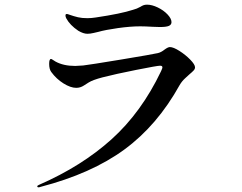

<svg xmlns="http://www.w3.org/2000/svg" viewBox="-20 -784 1040 824"><path d="M316 -652Q280 -676 264 -706Q261 -712 261 -718Q261 -724 267 -724Q270 -724 279 -720.5Q288 -717 296 -715Q298 -714 314.5 -710Q331 -706 355 -706Q372 -706 391 -709Q499 -725 551 -742Q567 -746 583 -755Q589 -759 595.5 -761.5Q602 -764 611 -764Q632 -764 657 -752Q682 -740 699 -722Q716 -704 716 -689Q716 -678 705 -673Q694 -668 666 -668L636 -669Q602 -671 582 -671Q540 -671 486.5 -663.5Q433 -656 401 -647Q396 -646 381.5 -642.5Q367 -639 355 -639Q338 -639 316 -652ZM140 16Q140 12 148 9Q331 -71 459 -186.5Q587 -302 671 -478Q673 -483 675 -487.5Q677 -492 677 -495Q677 -502 667 -502Q655 -502 564.5 -484Q474 -466 420 -452Q378 -441 360.5 -430Q343 -419 340 -417Q325 -407 307 -407Q283 -407 252.5 -426Q222 -445 200 -475Q191 -487 191 -510Q191 -531 199 -531Q201 -531 207 -527Q213 -523 218 -520Q252 -501 303 -501Q313 -501 337 -503Q364 -506 500 -528.5Q636 -551 657 -556Q671 -559 686 -571Q701 -582 709 -582Q724 -582 750 -565.5Q776 -549 796.5 -528Q817 -507 817 -495Q817 -488 811 -481.5Q805 -475 793 -465Q790 -462 775.5 -449Q761 -436 751 -419Q655 -246 514 -142.5Q373 -39 154 18Q149 20 145 20Q143 20 141.5 19Q140 18 140 16Z"/></svg>

Font: Shippori Mincho B1 SemiBold
Style: Regular
Weight: 600
Designer: FONTDASU
Foundry: FONTDASU / Google Inc. / but / Adobe
Version: Version 3.110; ttfautohint (v1.8.3)